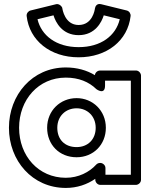

<svg xmlns="http://www.w3.org/2000/svg" viewBox="-20 -885 752 945"><path d="M286.4 -846.5C281.3 -858.6 267.8 -867.2 256 -864.3L130 -833.3C119.6 -830.7 109.7 -819.3 111.2 -806.2C124.8 -684.8 228.2 -603 367 -603C505.8 -603 609.2 -684.8 622.8 -806.2C624 -816.9 616.8 -830.1 604 -833.3L478 -864.3C457.1 -869.4 449.3 -854.7 447.3 -843.8C446.4 -836.1 435.5 -762 367 -762C299 -762 287.2 -839.6 286.4 -846.5ZM490.7 -809.6 569.4 -790.3C550.3 -709.4 477 -653 367 -653C256.5 -653 183.5 -710.4 164.6 -790.3L243.3 -809.6C253.7 -775.8 285.7 -712 367 -712C449 -712 480.9 -777.5 490.7 -809.6ZM74 -256C74 -394.4 169.3 -503 304 -503C367.4 -503 417.5 -482.3 454.5 -446.1C454.5 -446.1 497 -414.5 497 -464V-488H624V-25H499V-58C499 -73.1 484.7 -83 474 -83H472C464.9 -83 457.7 -79.5 453.5 -74.8C420 -37.8 366.5 -10 304 -10C169.2 -10 74 -117.7 74 -256ZM24 -256C24 -94.3 138.8 40 304 40C359.6 40 408.6 22.9 449 -4.9V0C449 10.7 458.9 25 474 25H649C659.7 25 674 15.1 674 0V-513C674 -523.7 664.1 -538 649 -538H472C462 -538 448.2 -529.2 447.1 -515C407.3 -539.3 358.2 -553 304 -553C138.7 -553 24 -417.6 24 -256ZM212 -256C212 -173.1 271.7 -111 357 -111C439.4 -111 501 -172.8 501 -256C501 -340.6 436.4 -402 357 -402C276.8 -402 212 -340.7 212 -256ZM262 -256C262 -313.3 303.2 -352 357 -352C409.6 -352 451 -313.4 451 -256C451 -199.2 412.6 -161 357 -161C298.3 -161 262 -198.9 262 -256Z"/></svg>

Font: Hussar Ekologiczny
Style: Regular
Weight: 400
Foundry: Cannot Into Space Fonts
Version: Version 0.97